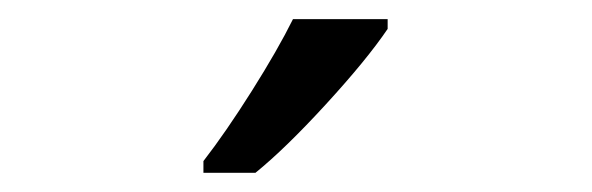

<svg xmlns="http://www.w3.org/2000/svg" viewBox="-20 -786 617 200"><path d="M191.9 -618.2Q215.3 -648.4 242.4 -691.4Q269.5 -734.4 285.2 -766.1H383.8V-755.9Q362.3 -724.1 319.8 -677.7Q277.3 -631.3 246.1 -606H191.9Z"/></svg>

Font: f02265186
Style: Regular
Weight: 400
Foundry: Ascender Corporation
Version: Version 1.10